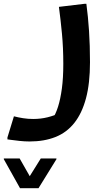

<svg xmlns="http://www.w3.org/2000/svg" viewBox="-86 -482 570 1007"><path d="M-13 128Q10 134 35.5 138Q61 142 88 142Q128 142 164 133Q200 124 225 111L188 144Q206 117 218.5 77.5Q231 38 238.5 -17.5Q246 -73 246 -147Q246 -231 239 -305Q232 -379 223 -446L357 -462H367Q376 -395 381 -319.5Q386 -244 386 -156Q386 -45 365 33.5Q344 112 304 162.5Q264 213 205 236.5Q146 260 69 260Q43 260 16 257Q-11 254 -29 251.5Q-47 249 -47 249V239ZM17 349 70 442 128 349H210V353L116 505H19L-66 353V349Z"/></svg>

Font: Kufam SemiBold
Style: Italic
Weight: 600
Italic angle: -11°
Designer: Artur Schmal
Foundry: Original Type
Version: Version 1.301; ttfautohint (v1.8.3)